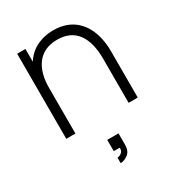

<svg xmlns="http://www.w3.org/2000/svg" viewBox="-193 -671 969 1055"><g transform="rotate(-30 292.0 -143.0)"><path d="M262 265V230.5Q267.5 230.5 277 226.8Q286.5 223 293.8 214Q301 205 299.5 189H262V117.5H333.5V189Q333.5 229 310 247Q286.5 265 262 265ZM465.5 0V-281Q465.5 -332 455.2 -372Q445 -412 424.2 -440Q403.5 -468 372.2 -482.5Q341 -497 298.5 -497Q254.5 -497 222.2 -481.8Q190 -466.5 169.2 -439Q148.5 -411.5 138.2 -373.8Q128 -336 128 -291.5L82.5 -297Q82.5 -384.5 112.2 -441.2Q142 -498 192.5 -525.2Q243 -552.5 306 -552.5Q350.5 -552.5 385.8 -539.5Q421 -526.5 447 -502.8Q473 -479 490 -446.8Q507 -414.5 515.2 -376Q523.5 -337.5 523.5 -295.5V0ZM70 0V-540H122.5V-418.5H128V0Z"/></g></svg>

Font: Manrope ExtraLight Light
Style: Regular
Weight: 300
Version: Version 4.504